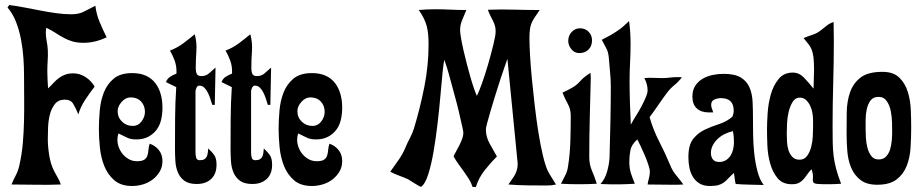

<svg xmlns="http://www.w3.org/2000/svg" viewBox="-20 -737 3668 767"><path d="M17 -717Q47 -713 78.5 -707Q110 -701 141 -695Q172 -689 203.5 -684.5Q235 -680 265 -680Q295 -680 315 -690.5Q335 -701 361 -714Q365 -680 378 -649Q391 -618 406 -588Q360 -566 314 -566Q288 -566 269.5 -571.5Q251 -577 234.5 -586Q218 -595 202 -605.5Q186 -616 165 -626Q164 -621 163.5 -617Q163 -613 163 -608Q163 -590 166.5 -572.5Q170 -555 171 -537Q172 -516 170.5 -494.5Q169 -473 169 -452Q169 -435 170 -418Q171 -401 172 -384Q184 -395 194 -406Q204 -417 215.5 -425.5Q227 -434 241 -439Q255 -444 273 -444Q299 -444 322 -429Q345 -414 358 -391Q340 -368 320.5 -338.5Q301 -309 293 -280Q282 -307 272 -323Q262 -339 239 -339Q213 -339 199 -321Q185 -303 179 -278.5Q173 -254 172 -227Q171 -200 171 -182Q171 -152 176.5 -117Q182 -82 196 -54Q203 -40 210.5 -27.5Q218 -15 223 0Q173 2 124.5 1Q76 0 26 0Q34 -20 43 -36.5Q52 -53 57 -75Q67 -118 71 -163.5Q75 -209 76 -255.5Q77 -302 76.5 -348Q76 -394 76 -438Q76 -469 73.5 -505.5Q71 -542 64 -579Q57 -616 44 -649.5Q31 -683 10 -707Z M508 -445Q540 -445 563 -434.5Q586 -424 600.5 -405Q615 -386 622 -361Q629 -336 629 -307Q629 -281 623.5 -258Q618 -235 605 -218Q592 -201 572 -190.5Q552 -180 524 -180Q502 -180 487 -187.5Q472 -195 453 -204Q451 -198 450 -191.5Q449 -185 449 -179Q449 -163 455 -147.5Q461 -132 471.5 -120Q482 -108 496 -100.5Q510 -93 527 -93Q548 -93 557 -99.5Q566 -106 569 -116Q572 -126 573 -138.5Q574 -151 578 -163Q601 -155 615 -137Q629 -119 629 -94Q629 -70 618 -51.5Q607 -33 590 -20Q573 -7 551.5 -0.5Q530 6 508 6Q463 6 436.5 -17Q410 -40 396.5 -74Q383 -108 379 -148Q375 -188 375 -221Q375 -256 378.5 -295.5Q382 -335 395 -368Q408 -401 434.5 -423Q461 -445 508 -445ZM450 -293Q450 -268 467.5 -251Q485 -234 510 -234Q532 -234 545.5 -252Q559 -270 559 -290Q559 -315 543.5 -331.5Q528 -348 502 -348Q482 -348 466 -330Q450 -312 450 -293Z M659 -535Q688 -546 711.5 -563.5Q735 -581 758 -600Q767 -567 764.5 -532.5Q762 -498 762 -464Q762 -451 766 -442Q770 -433 785 -433Q803 -433 815.5 -444.5Q828 -456 841 -467L838 -318H828Q825 -327 821 -340Q817 -353 811 -365.5Q805 -378 796.5 -386.5Q788 -395 776 -395Q769 -395 765 -386.5Q761 -378 761 -372V-127Q761 -118 763.5 -107.5Q766 -97 778 -97Q790 -97 796.5 -101Q803 -105 806 -111.5Q809 -118 810 -126.5Q811 -135 812 -144Q829 -128 837 -115.5Q845 -103 845 -79Q845 -42 823.5 -22Q802 -2 766 -2Q734 -2 716.5 -15Q699 -28 690.5 -48.5Q682 -69 680.5 -94.5Q679 -120 679 -144Q679 -206 679.5 -266.5Q680 -327 684 -389Q673 -394 663.5 -399Q654 -404 643 -409Q648 -423 660 -430.5Q672 -438 685 -443V-453Q685 -475 677.5 -495.5Q670 -516 659 -535Z M881 -535Q910 -546 933.5 -563.5Q957 -581 980 -600Q989 -567 986.5 -532.5Q984 -498 984 -464Q984 -451 988 -442Q992 -433 1007 -433Q1025 -433 1037.5 -444.5Q1050 -456 1063 -467L1060 -318H1050Q1047 -327 1043 -340Q1039 -353 1033 -365.5Q1027 -378 1018.5 -386.5Q1010 -395 998 -395Q991 -395 987 -386.5Q983 -378 983 -372V-127Q983 -118 985.5 -107.5Q988 -97 1000 -97Q1012 -97 1018.5 -101Q1025 -105 1028 -111.5Q1031 -118 1032 -126.5Q1033 -135 1034 -144Q1051 -128 1059 -115.5Q1067 -103 1067 -79Q1067 -42 1045.5 -22Q1024 -2 988 -2Q956 -2 938.5 -15Q921 -28 912.5 -48.5Q904 -69 902.5 -94.5Q901 -120 901 -144Q901 -206 901.5 -266.5Q902 -327 906 -389Q895 -394 885.5 -399Q876 -404 865 -409Q870 -423 882 -430.5Q894 -438 907 -443V-453Q907 -475 899.5 -495.5Q892 -516 881 -535Z M1226 -445Q1258 -445 1281 -434.5Q1304 -424 1318.5 -405Q1333 -386 1340 -361Q1347 -336 1347 -307Q1347 -281 1341.5 -258Q1336 -235 1323 -218Q1310 -201 1290 -190.5Q1270 -180 1242 -180Q1220 -180 1205 -187.5Q1190 -195 1171 -204Q1169 -198 1168 -191.5Q1167 -185 1167 -179Q1167 -163 1173 -147.5Q1179 -132 1189.5 -120Q1200 -108 1214 -100.5Q1228 -93 1245 -93Q1266 -93 1275 -99.5Q1284 -106 1287 -116Q1290 -126 1291 -138.5Q1292 -151 1296 -163Q1319 -155 1333 -137Q1347 -119 1347 -94Q1347 -70 1336 -51.5Q1325 -33 1308 -20Q1291 -7 1269.5 -0.5Q1248 6 1226 6Q1181 6 1154.5 -17Q1128 -40 1114.5 -74Q1101 -108 1097 -148Q1093 -188 1093 -221Q1093 -256 1096.5 -295.5Q1100 -335 1113 -368Q1126 -401 1152.5 -423Q1179 -445 1226 -445ZM1168 -293Q1168 -268 1185.5 -251Q1203 -234 1228 -234Q1250 -234 1263.5 -252Q1277 -270 1277 -290Q1277 -315 1261.5 -331.5Q1246 -348 1220 -348Q1200 -348 1184 -330Q1168 -312 1168 -293Z M1653 -697Q1684 -700 1718 -700Q1749 -700 1780 -698.5Q1811 -697 1843 -697Q1835 -677 1826.5 -657.5Q1818 -638 1818 -616Q1818 -607 1821.5 -586Q1825 -565 1831 -538.5Q1837 -512 1844.5 -483Q1852 -454 1859.5 -428Q1867 -402 1874 -382Q1881 -362 1885 -354Q1892 -367 1905 -403Q1918 -439 1930 -480.5Q1942 -522 1951 -559Q1960 -596 1960 -611Q1960 -626 1956.5 -636.5Q1953 -647 1948 -656.5Q1943 -666 1938 -676Q1933 -686 1929 -698Q1980 -700 2032.5 -698.5Q2085 -697 2136 -697Q2124 -679 2116 -667.5Q2108 -656 2103.5 -645Q2099 -634 2097 -620Q2095 -606 2095 -583Q2095 -557 2097.5 -514Q2100 -471 2105 -419.5Q2110 -368 2116.5 -312.5Q2123 -257 2131 -207Q2139 -157 2148.5 -117Q2158 -77 2168 -55Q2175 -41 2184 -27.5Q2193 -14 2201 0Q2186 4 2166 4Q2128 4 2088.5 3.5Q2049 3 2011 0Q2019 -12 2025.5 -21Q2032 -30 2037 -39Q2042 -48 2045 -58.5Q2048 -69 2048 -84L2007 -502Q2004 -493 1996 -470.5Q1988 -448 1978.5 -419Q1969 -390 1959 -357.5Q1949 -325 1940.5 -296.5Q1932 -268 1926.5 -247Q1921 -226 1921 -220Q1921 -190 1936 -163.5Q1951 -137 1965 -112Q1939 -86 1915.5 -56Q1892 -26 1881 10H1868Q1862 -8 1852.5 -23Q1843 -38 1832.5 -52.5Q1822 -67 1811.5 -81.5Q1801 -96 1792 -112Q1796 -122 1803 -134Q1810 -146 1816 -158.5Q1822 -171 1826.5 -183Q1831 -195 1831 -207Q1831 -212 1826 -234Q1821 -256 1814 -286.5Q1807 -317 1797.5 -351Q1788 -385 1780 -415.5Q1772 -446 1765 -468.5Q1758 -491 1755 -498Q1752 -487 1748 -448Q1744 -409 1739.5 -356Q1735 -303 1728 -243.5Q1721 -184 1712 -131.5Q1703 -79 1690.5 -40Q1678 -1 1662 9Q1661 10 1654 6Q1647 2 1638 -3.5Q1629 -9 1621 -14Q1613 -19 1610 -21Q1592 -29 1574 -35.5Q1556 -42 1539 -51Q1555 -74 1571.5 -97Q1588 -120 1599 -146Q1607 -166 1617.5 -185.5Q1628 -205 1634 -225Q1658 -304 1675 -389.5Q1692 -475 1692 -558Q1692 -581 1690.5 -598.5Q1689 -616 1685 -631.5Q1681 -647 1673.5 -662.5Q1666 -678 1653 -697Z M2297 -624Q2318 -624 2331.5 -610Q2345 -596 2345 -576Q2345 -553 2331 -539Q2317 -525 2294 -525Q2275 -525 2262.5 -540.5Q2250 -556 2250 -574Q2250 -594 2263.5 -609Q2277 -624 2297 -624ZM2339 -446 2340 -425Q2338 -346 2336 -267Q2334 -188 2334 -109Q2334 -80 2345 -54.5Q2356 -29 2364 -3Q2346 -2 2328 -1.5Q2310 -1 2292 -1Q2275 -1 2257 -1.5Q2239 -2 2221 -3Q2229 -20 2237.5 -35.5Q2246 -51 2249 -71Q2257 -122 2258.5 -173Q2260 -224 2260 -276Q2260 -301 2248 -322.5Q2236 -344 2227 -367Q2238 -372 2248 -377Q2258 -382 2268 -388Q2285 -398 2299 -414Q2313 -430 2339 -446Z M2493 -653Q2499 -608 2499 -562Q2499 -524 2497 -487Q2495 -450 2495 -412Q2495 -373 2496.5 -325.5Q2498 -278 2500 -239Q2509 -256 2521 -275Q2533 -294 2543 -313Q2553 -332 2560 -348.5Q2567 -365 2567 -376Q2567 -401 2554 -425Q2572 -427 2589.5 -426Q2607 -425 2625 -425Q2640 -425 2655.5 -427Q2671 -429 2686 -429Q2691 -429 2695 -429Q2699 -429 2704 -428Q2691 -411 2674.5 -397.5Q2658 -384 2645 -367Q2627 -343 2610 -318Q2593 -293 2575 -269Q2589 -219 2613 -172.5Q2637 -126 2657 -78Q2666 -55 2681 -37Q2696 -19 2710 0Q2698 1 2686 1Q2674 1 2662 1Q2639 1 2615 0.5Q2591 0 2567 0Q2569 -13 2572.5 -25.5Q2576 -38 2576 -51Q2576 -61 2570 -79Q2564 -97 2556 -116Q2548 -135 2539.5 -152.5Q2531 -170 2526 -180Q2503 -160 2498.5 -137.5Q2494 -115 2494 -92Q2494 -78 2495.5 -67Q2497 -56 2500 -46Q2503 -36 2507 -26Q2511 -16 2516 -3Q2484 -1 2452 -0.5Q2420 0 2379 -2Q2397 -22 2405.5 -52.5Q2414 -83 2415 -109Q2417 -180 2418.5 -250.5Q2420 -321 2420 -392Q2420 -421 2417 -449.5Q2414 -478 2412 -507Q2410 -530 2402 -544Q2394 -558 2384 -578Q2400 -586 2417 -595.5Q2434 -605 2448 -615Q2462 -624 2472 -633.5Q2482 -643 2493 -653Z M2871 -442Q2916 -442 2940 -427Q2964 -412 2974.5 -387Q2985 -362 2986.5 -329.5Q2988 -297 2988 -263Q2988 -237 2988.5 -200Q2989 -163 2993 -125Q2997 -87 3006 -52.5Q3015 -18 3031 2Q2996 1 2970 0.5Q2944 0 2919 -2Q2916 -13 2915 -24Q2914 -35 2912 -46Q2898 -34 2889.5 -24.5Q2881 -15 2871.5 -8Q2862 -1 2849.5 2.5Q2837 6 2816 6Q2791 6 2774.5 -4Q2758 -14 2748 -30.5Q2738 -47 2734 -67.5Q2730 -88 2730 -109Q2730 -158 2749 -182Q2768 -206 2795.5 -219Q2823 -232 2853 -241.5Q2883 -251 2906 -271Q2911 -284 2911 -295Q2911 -345 2860 -345Q2847 -345 2834 -339.5Q2821 -334 2821 -318Q2821 -310 2824 -303Q2827 -296 2829 -288H2810Q2781 -288 2763.5 -304Q2746 -320 2746 -351Q2746 -377 2757.5 -394.5Q2769 -412 2787 -422.5Q2805 -433 2827 -437.5Q2849 -442 2871 -442ZM2820 -126Q2820 -110 2828 -100Q2836 -90 2853 -90Q2869 -90 2880.5 -97.5Q2892 -105 2899 -116.5Q2906 -128 2909 -142Q2912 -156 2912 -170Q2912 -194 2908 -213Q2893 -210 2877 -202.5Q2861 -195 2848.5 -183.5Q2836 -172 2828 -157.5Q2820 -143 2820 -126Z M3310 -649 3311 -576Q3311 -489 3308.5 -404Q3306 -319 3306 -233Q3306 -197 3306.5 -169Q3307 -141 3310 -115.5Q3313 -90 3320 -63.5Q3327 -37 3340 -3Q3327 -2 3314.5 -1.5Q3302 -1 3289 -1Q3255 -1 3243 -2.5Q3231 -4 3228.5 -10Q3226 -16 3227.5 -28Q3229 -40 3222 -61Q3212 -51 3205 -40.5Q3198 -30 3190 -21Q3182 -12 3171.5 -6.5Q3161 -1 3143 -1Q3106 -1 3086 -25.5Q3066 -50 3056.5 -84.5Q3047 -119 3045.5 -156Q3044 -193 3044 -219Q3044 -245 3046.5 -284Q3049 -323 3059 -359Q3069 -395 3090 -421Q3111 -447 3147 -447Q3172 -447 3190.5 -428Q3209 -409 3230 -383Q3230 -399 3231 -420.5Q3232 -442 3232 -458Q3232 -490 3229.5 -509Q3227 -528 3222 -540Q3217 -552 3209 -561.5Q3201 -571 3190 -585Q3207 -592 3225.5 -598Q3244 -604 3258 -615Q3271 -625 3282.5 -634.5Q3294 -644 3310 -649ZM3175 -347Q3157 -347 3146.5 -330Q3136 -313 3130.5 -290Q3125 -267 3124 -242Q3123 -217 3123 -202Q3123 -188 3124 -170Q3125 -152 3130 -136.5Q3135 -121 3145.5 -110Q3156 -99 3174 -99Q3193 -99 3204 -114Q3215 -129 3220.5 -150Q3226 -171 3227 -192.5Q3228 -214 3228 -227V-258Q3228 -270 3225.5 -285.5Q3223 -301 3216.5 -314.5Q3210 -328 3200 -337.5Q3190 -347 3175 -347Z M3505 -450Q3549 -450 3572.5 -427Q3596 -404 3606.5 -370Q3617 -336 3618.5 -297Q3620 -258 3620 -227Q3620 -188 3617.5 -147.5Q3615 -107 3602 -74Q3589 -41 3561.5 -20Q3534 1 3484 1Q3442 1 3417.5 -18Q3393 -37 3380.5 -66.5Q3368 -96 3365 -131.5Q3362 -167 3362 -199Q3362 -242 3362.5 -286.5Q3363 -331 3375.5 -367.5Q3388 -404 3417.5 -427Q3447 -450 3505 -450ZM3438 -221Q3438 -208 3439 -187.5Q3440 -167 3445 -147.5Q3450 -128 3460.5 -114Q3471 -100 3490 -100Q3509 -100 3520 -112Q3531 -124 3536 -141Q3541 -158 3542.5 -176.5Q3544 -195 3544 -209Q3544 -223 3543.5 -246.5Q3543 -270 3538.5 -293Q3534 -316 3522.5 -333Q3511 -350 3490 -350Q3468 -350 3457.5 -335.5Q3447 -321 3442.5 -300.5Q3438 -280 3438 -258Q3438 -236 3438 -221Z"/></svg>

Font: Fette Mikado
Style: Regular
Weight: 400
Designer: Peter Wiegel
Foundry: Peter Wiegel
Version: Version 1.000